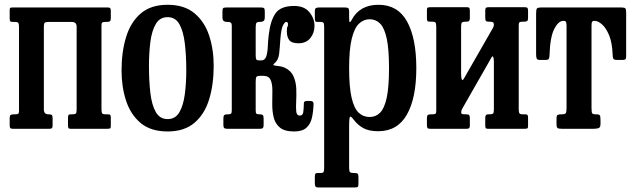

<svg xmlns="http://www.w3.org/2000/svg" viewBox="-20 -552 2717 823"><path d="M168 -82.5Q168 -62 187.5 -62H188.5Q198.5 -62 202 -59Q205.5 -56 205.5 -45V-15Q205.5 -6 202.8 -3Q200 0 191.5 0H35.5Q26.5 0 24 -3.2Q21.5 -6.5 21.5 -16V-46Q21.5 -56.5 25.5 -59.2Q29.5 -62 39.5 -62H44.5Q54 -62 57.8 -64.2Q61.5 -66.5 61.5 -76V-435.5Q61.5 -448.5 59 -453.2Q56.5 -458 43.5 -458H34.5Q26 -458 23.8 -461.2Q21.5 -464.5 21.5 -473V-509Q21.5 -517.5 25 -518.8Q28.5 -520 37 -520H441Q450 -520 452.5 -516.8Q455 -513.5 455 -504V-474Q455 -463.5 451 -460.8Q447 -458 437 -458H432Q422.5 -458 418.8 -455.8Q415 -453.5 415 -444V-84.5Q415 -71.5 417.5 -66.8Q420 -62 433 -62H442Q450.5 -62 452.8 -58.8Q455 -55.5 455 -47V-11Q455 -3 451.5 -1.5Q448 0 439.5 0H282.5Q274.5 0 273 -3.8Q271.5 -7.5 271.5 -15.5V-47.5Q271.5 -56 273.8 -59Q276 -62 283.5 -62H290Q301 -62 304.8 -65.2Q308.5 -68.5 308.5 -81.5V-437.5Q308.5 -458 287.5 -458H188.5Q176.5 -458 172.2 -454.8Q168 -451.5 168 -438.5Z M501 -249.5Q501 -329.5 520.5 -393.2Q540 -457 583.2 -494.2Q626.5 -531.5 698.5 -531.5Q770 -531.5 813.5 -495.2Q857 -459 876.5 -399.5Q896 -340 896 -270Q896 -190 876.5 -126.2Q857 -62.5 813.5 -25.5Q770 11.5 698.5 11.5Q626.5 11.5 583.2 -24.5Q540 -60.5 520.5 -120Q501 -179.5 501 -249.5ZM618.5 -270Q618.5 -206 624.5 -154Q630.5 -102 647.8 -71.8Q665 -41.5 698.5 -41.5Q732 -41.5 749 -71Q766 -100.5 772.2 -148.2Q778.5 -196 778.5 -250Q778.5 -314 772.2 -366Q766 -418 749 -448.2Q732 -478.5 698.5 -478.5Q665 -478.5 647.8 -449Q630.5 -419.5 624.5 -371.8Q618.5 -324 618.5 -270Z M1324 -104.5Q1323 -73.5 1317 -47Q1311 -20.5 1293.5 -4.5Q1276 11.5 1241 11.5Q1199 11.5 1179 -5.8Q1159 -23 1152.8 -50.2Q1146.5 -77.5 1147 -108Q1147.5 -138.5 1147.5 -165.5Q1147.5 -192.5 1139.8 -209.8Q1132 -227 1108 -227H1097.5Q1082 -227 1079 -222.2Q1076 -217.5 1076 -201V-79Q1076 -67.5 1079 -64.8Q1082 -62 1090.5 -62H1092.5Q1103 -62 1106.5 -58.5Q1110 -55 1110 -43.5V-16.5Q1110 -7 1107 -3.5Q1104 0 1094.5 0H953.5Q944 0 940.8 -3.5Q937.5 -7 937.5 -16.5V-43.5Q937.5 -55 941.2 -58.5Q945 -62 955.5 -62H958.5Q967 -62 970.2 -64.8Q973.5 -67.5 973.5 -79V-442.5Q973.5 -451 969.8 -454.2Q966 -457.5 961 -458H953.5Q944 -458 938.8 -462Q933.5 -466 933.5 -479V-503Q933.5 -514.5 936.8 -517.2Q940 -520 951.5 -520H1097Q1108 -520 1111.5 -517.2Q1115 -514.5 1115 -503V-479Q1115 -465 1109.2 -461.5Q1103.5 -458 1093 -458H1090Q1083 -458 1079.5 -454Q1076 -450 1076 -434.5V-316Q1076 -301.5 1078.8 -297.2Q1081.5 -293 1093.5 -293H1099Q1116 -293 1121.5 -310.8Q1127 -328.5 1128 -354Q1129 -379.5 1132 -402.5Q1139 -464 1161.2 -495.2Q1183.5 -526.5 1241 -526.5Q1284 -526.5 1306 -500Q1328 -473.5 1328 -441Q1328 -410.5 1310 -388.5Q1292 -366.5 1259.5 -366.5Q1230 -366.5 1219.8 -380.2Q1209.5 -394 1209.5 -417.5Q1209.5 -434 1212 -437Q1214.5 -440 1214.5 -448.5Q1214.5 -458 1206.5 -458Q1201 -458 1193 -443.2Q1185 -428.5 1181.5 -381Q1179.5 -348.5 1176.5 -321.5Q1173.5 -294.5 1156 -280Q1148 -273.5 1155 -271.8Q1162 -270 1175.8 -268.5Q1189.5 -267 1201.5 -261.5Q1228 -248.5 1238.5 -224Q1249 -199.5 1250 -170.8Q1251 -142 1249.5 -116Q1248 -90 1250 -73.2Q1252 -56.5 1265 -56.5Q1277.5 -56.5 1279.8 -70.5Q1282 -84.5 1282.5 -109.5Q1282.5 -120 1298 -119.5L1312 -119Q1325 -119 1324 -104.5Z M1329.5 -479V-503Q1329.5 -514.5 1334 -517.2Q1338.5 -520 1349 -520H1457Q1468.5 -520 1472.5 -517Q1476.5 -514 1476.5 -503V-476Q1476.5 -458 1479 -457Q1481.5 -456 1486.5 -465Q1520.5 -531.5 1602.5 -531.5Q1685 -531.5 1724.8 -460Q1764.5 -388.5 1764.5 -260Q1764.5 -131.5 1724 -60.5Q1683.5 10.5 1601 10.5Q1561.5 10.5 1537.5 -2.8Q1513.5 -16 1496.5 -38.5Q1484.5 -54.5 1480.5 -51.8Q1476.5 -49 1476.5 -9.5V166Q1476.5 181.5 1480 185.5Q1483.5 189.5 1495 189.5H1499Q1510 189.5 1513.2 192.8Q1516.5 196 1516.5 208V235Q1516.5 246.5 1513.5 249Q1510.5 251.5 1499.5 251.5H1346Q1335 251.5 1332.2 247.2Q1329.5 243 1329.5 233V206.5Q1329.5 196.5 1331.8 193Q1334 189.5 1343.5 189.5H1354.5Q1365 189.5 1367.2 185Q1369.5 180.5 1369.5 166V-438Q1369.5 -452 1365.8 -455Q1362 -458 1356.5 -458H1338.5Q1333 -458 1331.2 -462.2Q1329.5 -466.5 1329.5 -479ZM1476.5 -260Q1476.5 -179.5 1487 -133.8Q1497.5 -88 1517.2 -69.2Q1537 -50.5 1564.5 -50.5Q1591 -50.5 1609.5 -69.2Q1628 -88 1637.8 -133.8Q1647.5 -179.5 1647.5 -260Q1647.5 -340.5 1637.8 -386.2Q1628 -432 1609.5 -450.8Q1591 -469.5 1564.5 -469.5Q1539 -469.5 1519 -450.8Q1499 -432 1487.8 -386.2Q1476.5 -340.5 1476.5 -260Z M2203.5 -84.5Q2203.5 -71.5 2206 -66.8Q2208.5 -62 2221.5 -62H2230.5Q2239 -62 2241.2 -58.8Q2243.5 -55.5 2243.5 -47V-11Q2243.5 -3 2240 -1.5Q2236.5 0 2228 0H2071Q2063 0 2061.5 -3.8Q2060 -7.5 2060 -15.5V-47.5Q2060 -62 2072 -62H2078.5Q2089.5 -62 2093.2 -65.2Q2097 -68.5 2097 -81.5V-287Q2097 -301.5 2094.2 -307.8Q2091.5 -314 2087 -306L1965 -92.5Q1963 -88.5 1960 -83Q1957 -77.5 1957 -71Q1957 -63.5 1962 -62.8Q1967 -62 1976 -62H1977.5Q1987 -62 1990.5 -59Q1994 -56 1994 -45V-15Q1994 -6 1991.2 -3Q1988.5 0 1980 0H1824Q1815 0 1812.5 -3.2Q1810 -6.5 1810 -16V-46Q1810 -56.5 1814 -59.2Q1818 -62 1828 -62H1833Q1842.5 -62 1846.2 -64.2Q1850 -66.5 1850 -76V-436.5Q1850 -449.5 1847.5 -454.2Q1845 -459 1832 -459H1823Q1814.5 -459 1812.2 -462.2Q1810 -465.5 1810 -474V-510Q1810 -518 1813.5 -519.5Q1817 -521 1825.5 -521H1982.5Q1990.5 -521 1992.2 -517.2Q1994 -513.5 1994 -505.5V-473.5Q1994 -459 1982 -459H1975Q1964.5 -459 1960.5 -455.8Q1956.5 -452.5 1956.5 -439.5V-238Q1956.5 -218.5 1959.5 -211.5Q1962.5 -204.5 1969 -216L2092.5 -431.5Q2097 -440 2097 -444Q2097 -455 2092.5 -457Q2088 -459 2077.5 -459H2076Q2066.5 -459 2063.2 -462Q2060 -465 2060 -476V-506Q2060 -515 2062.5 -518Q2065 -521 2074 -521H2229.5Q2238.5 -521 2241 -517.8Q2243.5 -514.5 2243.5 -505V-475Q2243.5 -464.5 2239.5 -461.8Q2235.5 -459 2225.5 -459H2220.5Q2211 -459 2207.2 -456.8Q2203.5 -454.5 2203.5 -445Z M2365.5 -20.5V-44.5Q2365.5 -56.5 2370 -59.2Q2374.5 -62 2386 -62H2388Q2401 -62 2404.8 -66.5Q2408.5 -71 2408.5 -89.5V-440Q2408.5 -454 2406 -458.2Q2403.5 -462.5 2397.5 -462.5H2394.5Q2373.5 -462.5 2355.8 -428Q2338 -393.5 2335.5 -315.5Q2335 -304 2332.2 -299.5Q2329.5 -295 2316.5 -295H2295Q2282 -295 2280 -302.2Q2278 -309.5 2278 -320.5V-493.5Q2278 -511 2281.5 -515.5Q2285 -520 2302 -520H2643Q2657.5 -520 2660.8 -515.8Q2664 -511.5 2664 -496.5V-310.5Q2664 -299.5 2660 -297.2Q2656 -295 2645 -295H2625.5Q2611.5 -295 2608.8 -300.8Q2606 -306.5 2606 -318.5Q2604 -369.5 2590.8 -401.2Q2577.5 -433 2560.2 -447.8Q2543 -462.5 2529.5 -462.5H2526Q2520.5 -462.5 2518 -458.5Q2515.5 -454.5 2515.5 -441V-90.5Q2515.5 -71.5 2518.2 -66.8Q2521 -62 2532 -62H2534Q2548.5 -62 2551.2 -57.5Q2554 -53 2554 -37.5V-21Q2554 -6 2546.2 -3Q2538.5 0 2525 0H2388.5Q2374 0 2369.8 -3.2Q2365.5 -6.5 2365.5 -20.5Z"/></svg>

Font: Besley* Condensed Medium
Style: Regular
Weight: 500
Width: 3
Designer: Owen Earl
Foundry: indestructible type*
Version: Version 3.000; ttfautohint (v1.8.3)